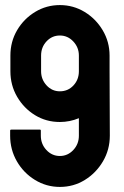

<svg xmlns="http://www.w3.org/2000/svg" viewBox="-20 -727 489 757"><path d="M216 10Q163 10 118 -17.5Q73 -45 46.5 -91Q20 -137 20 -192V-212Q20 -216 25 -216H137Q141 -216 141 -212V-192Q141 -159 163 -135.5Q185 -112 216 -112Q247 -112 269 -135.5Q291 -159 291 -192V-261Q255 -246 216 -246Q162 -246 118 -273Q74 -300 47.5 -345.5Q21 -391 21 -446V-508Q21 -563 47.5 -608Q74 -653 118.5 -680Q163 -707 216 -707Q269 -707 313.5 -680Q358 -653 385 -607.5Q412 -562 412 -508V-446L413 -192Q413 -137 386 -91Q359 -45 314.5 -17.5Q270 10 216 10ZM216 -367Q248 -367 269.5 -390Q291 -413 291 -446V-508Q291 -540 269 -563.5Q247 -587 216 -587Q185 -587 163.5 -564Q142 -541 142 -508V-446Q142 -414 163.5 -390.5Q185 -367 216 -367Z"/></svg>

Font: Staatliches
Style: Regular
Weight: 400
Designer: Brian LaRossa & Erica Carras
Foundry: Type Brut Foundry
Version: Version 1.000; ttfautohint (v1.8.2) -l 8 -r 50 -G 200 -x 14 